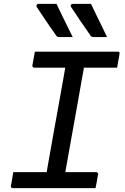

<svg xmlns="http://www.w3.org/2000/svg" viewBox="-20 -965 640 985"><path d="M270 -945Q285 -914 298 -886.5Q311 -859 324.5 -832.5Q338 -806 353 -775Q339 -775 329 -775Q319 -775 308.5 -775Q298 -775 283 -775Q277 -775 273 -777.5Q269 -780 268 -783Q249 -810 236.5 -828Q224 -846 214 -861Q204 -876 193 -892.5Q182 -909 168 -930Q165 -935 168 -940Q171 -945 177 -945Q197 -945 211 -945Q225 -945 238 -945Q251 -945 270 -945ZM447 -945Q462 -914 475 -886.5Q488 -859 501.5 -832.5Q515 -806 529 -775Q515 -775 505 -775Q495 -775 484.5 -775Q474 -775 459 -775Q453 -775 449 -777.5Q445 -780 444 -783Q426 -810 413 -828Q400 -846 390 -861Q380 -876 369.5 -892.5Q359 -909 344 -930Q341 -935 344 -940Q347 -945 354 -945Q374 -945 387.5 -945Q401 -945 414.5 -945Q428 -945 447 -945ZM309 -47H210L218 -71Q220 -87 223.5 -106Q227 -125 230 -142Q241 -206 252.5 -269.5Q264 -333 275.5 -397Q287 -461 298.5 -525Q310 -589 321 -653H421L412 -629Q410 -616 407.5 -600Q405 -584 402 -570Q391 -505 379 -439.5Q367 -374 355.5 -308.5Q344 -243 332 -177.5Q320 -112 309 -47ZM470 0H45Q43 0 41 -1Q39 -2 37.5 -3.5Q36 -5 36 -7Q36 -9 36 -11Q39 -24 40.5 -35.5Q42 -47 44 -58Q46 -69 48 -82H474Q477 -82 479 -80.5Q481 -79 482.5 -76.5Q484 -74 483 -71Q481 -59 479 -47.5Q477 -36 475 -24.5Q473 -13 470 0ZM159 -700H584Q589 -700 592 -697Q595 -694 593 -689Q592 -680 590.5 -671Q589 -662 587 -653.5Q585 -645 584 -636.5Q583 -628 581 -618H155Q150 -618 148 -621.5Q146 -625 146 -629Q148 -639 149.5 -647.5Q151 -656 152.5 -664.5Q154 -673 155.5 -682Q157 -691 159 -700Z"/></svg>

Font: RecMonoLinear Nerd Font Mono
Style: Italic
Weight: 400
Italic angle: -10°
Monospace: yes
Version: Version 1.085; ttfautohint (v1.8.4.7-5d5b);Nerd Fonts 3.2.1